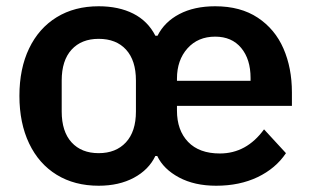

<svg xmlns="http://www.w3.org/2000/svg" viewBox="-20 -580 995 613"><path d="M482 -82H476Q455 -38 407.5 -12.5Q360 13 295 13Q218 13 161 -22Q104 -57 73 -122Q42 -187 42 -274Q42 -361 73 -425.5Q104 -490 161 -525Q218 -560 295 -560Q359 -560 405.5 -536.5Q452 -513 476 -466H483Q505 -510 552.5 -535Q600 -560 667 -560Q748 -560 803 -523.5Q858 -487 885 -425Q912 -363 912 -285V-242H545V-227Q545 -164 580.5 -127Q616 -90 682 -90Q767 -90 823 -167L893 -91Q860 -42 802.5 -14.5Q745 13 670 13Q601 13 551.5 -13.5Q502 -40 482 -82ZM780 -331Q780 -391 750 -427Q720 -463 667 -463Q612 -463 578.5 -425.5Q545 -388 545 -329V-322H780ZM414 -224V-323Q414 -387 382.5 -421.5Q351 -456 295 -456Q240 -456 208.5 -421.5Q177 -387 177 -323V-224Q177 -160 208.5 -125.5Q240 -91 295 -91Q350 -91 382 -125.5Q414 -160 414 -224Z"/></svg>

Font: IBM Plex Sans JP SemiBold
Style: Regular
Weight: 600
Designer: Mike Abbink; Paul van der Laan; Pieter van Rosmalen; Wujin Sim; Yejin Wi; Jinhee Kim; Boomi Park; Yona Kim; Kichan Ma
Foundry: Sandoll Inc.
Version: Version 1.001